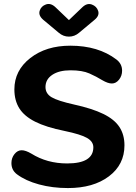

<svg xmlns="http://www.w3.org/2000/svg" viewBox="-20 -946 693 975"><path d="M325 9Q246 9 178 -9.5Q110 -28 66 -61Q38 -82 38 -118Q38 -144 53.5 -163.5Q69 -183 90 -183Q110 -183 139 -166Q219 -116 321 -116Q454 -116 454 -198Q454 -227 422 -245.5Q390 -264 308 -281Q214 -300 158.5 -328Q103 -356 78 -396Q53 -436 53 -492Q53 -588 133.5 -651Q214 -714 337 -714Q479 -714 571 -644Q600 -622 600 -587Q600 -561 584.5 -541.5Q569 -522 548 -522Q528 -522 499 -539Q470 -557 434 -573Q398 -589 338 -589Q280 -589 245.5 -566Q211 -543 211 -504Q211 -471 241.5 -452.5Q272 -434 357 -415Q448 -395 504.5 -367.5Q561 -340 586.5 -301Q612 -262 612 -208Q612 -110 533 -50.5Q454 9 325 9ZM330 -760Q301 -760 278 -780L199 -846Q174 -868 181.5 -891.5Q189 -915 213.5 -923.5Q238 -932 262 -909L330 -844L398 -909Q422 -932 446.5 -923Q471 -914 478.5 -890.5Q486 -867 461 -846L382 -780Q359 -760 330 -760Z"/></svg>

Font: Nunito VF Beta Light
Style: Regular
Weight: 300
Designer: Vernon Adams
Foundry: newtypography
Version: Version 3.001